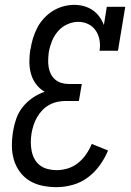

<svg xmlns="http://www.w3.org/2000/svg" viewBox="-20 -763 540 791"><path d="M213 8Q183 8 154 2Q125 -4 101.5 -18.5Q78 -33 61.5 -55.5Q45 -78 37 -105.5Q29 -133 29 -163Q29 -193 34 -223Q38 -248 47 -274Q56 -300 73.5 -322Q91 -344 114.5 -360Q138 -376 164 -385Q143 -397 128.5 -416.5Q114 -436 107.5 -459.5Q101 -483 101 -509Q101 -535 105 -560L106 -561Q109 -583 116 -605.5Q123 -628 133.5 -648.5Q144 -669 161 -687.5Q178 -706 198.5 -718.5Q219 -731 241.5 -737Q264 -743 286 -743Q307 -743 326.5 -737.5Q346 -732 362 -721Q378 -710 389.5 -694Q401 -678 408 -660L420 -735H496L466 -554H390Q394 -576 390 -598Q386 -620 374.5 -637Q363 -654 344 -663.5Q325 -673 302 -673Q280 -673 257.5 -663Q235 -653 219 -634.5Q203 -616 194 -593.5Q185 -571 181 -548Q179 -532 178.5 -516.5Q178 -501 180.5 -486Q183 -471 189.5 -458Q196 -445 207 -435.5Q218 -426 232.5 -421.5Q247 -417 263 -417H317L305 -347H251Q234 -347 217 -343.5Q200 -340 184 -331.5Q168 -323 155 -309.5Q142 -296 133 -280.5Q124 -265 118.5 -248Q113 -231 110 -214Q107 -195 107 -176.5Q107 -158 110.5 -140.5Q114 -123 122.5 -107.5Q131 -92 145 -81.5Q159 -71 177 -66.5Q195 -62 213 -62Q236 -62 259 -69Q282 -76 301.5 -91.5Q321 -107 335 -127.5Q349 -148 358 -170L425 -143Q412 -111 391 -82Q370 -53 342 -32Q314 -11 280 -1.5Q246 8 213 8Z"/></svg>

Font: Iosevka Curly Slab
Style: Italic
Weight: 400
Italic angle: -9°
Monospace: yes
Designer: Belleve Invis
Foundry: Belleve Invis
Version: Version 22.1.2; ttfautohint (v1.8.4)